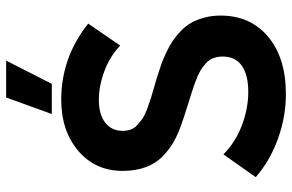

<svg xmlns="http://www.w3.org/2000/svg" viewBox="-181 -748 940 618"><g transform="rotate(-90 289.0 -439.0)"><path d="M402.8 -889.2 328.1 -742.2H231L284.2 -889.2ZM294.9 11.2Q221.7 11.2 150.6 -14.6Q79.6 -40.5 27.8 -85.9L101.1 -189.9Q139.6 -151.4 194.1 -130.6Q248.5 -109.9 301.8 -109.9Q357.4 -109.9 386.7 -130.9Q416 -151.9 416 -191.9Q416 -209 410.9 -222.4Q405.8 -235.8 394.5 -246.1Q383.3 -256.3 370.6 -263.9Q357.9 -271.5 336.9 -279.3Q315.9 -287.1 297.9 -292.7Q279.8 -298.3 251 -307.4Q222.2 -316.4 200.2 -324.2Q166 -335.9 140.9 -350.3Q115.7 -364.7 93.5 -386.7Q71.3 -408.7 59.6 -440.9Q47.9 -473.1 47.9 -514.2Q47.9 -602.1 112.3 -657Q176.8 -711.9 276.9 -711.9Q413.6 -711.9 522 -625L451.2 -522Q417 -555.2 369.1 -573Q321.3 -590.8 276.9 -590.8Q229 -590.8 202.9 -570.1Q176.8 -549.3 176.8 -514.2Q176.8 -499.5 181.4 -487.3Q186 -475.1 197.3 -465.3Q208.5 -455.6 219 -448.7Q229.5 -441.9 250.2 -434.3Q271 -426.8 285.2 -422.4Q299.3 -418 326.7 -410.2Q338.9 -406.7 345.2 -404.8Q369.1 -397.5 387.9 -390.9Q406.7 -384.3 428.7 -374Q450.7 -363.8 466.8 -352.8Q482.9 -341.8 499 -326.2Q515.1 -310.5 525.1 -292.5Q535.2 -274.4 541.5 -250.5Q547.9 -226.6 547.9 -199.2Q547.9 -103 479.7 -45.9Q411.6 11.2 294.9 11.2Z"/></g></svg>

Font: Fixel Text SemiBold
Style: Regular
Weight: 600
Width: 4
Designer: AlfaBravo + MacPaw
Foundry: Kyrylo Tkachov, Marchela Mozhyna, Serhii Makarenko, Maria Weinstein, Zakhar Kryvoshyya
Version: Version 1.211